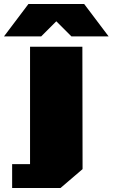

<svg xmlns="http://www.w3.org/2000/svg" viewBox="-105 -758 566 965"><path d="M-85 -575 38 -738H318L441 -575H254L178 -651L102 -575ZM-44 187V67H46V-523H309L310 92L199 187Z"/></svg>

Font: Tomorrow ExtraBold
Style: Regular
Weight: 800
Designer: Tony de Marco, Monica Rizzolli
Foundry: Just in Type
Version: Version 2.002